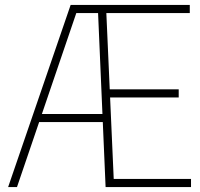

<svg xmlns="http://www.w3.org/2000/svg" viewBox="-20 -760 813 780"><path d="M13 0 267 -740H399V-707H290L49 0ZM124 -264 134 -297H412V-264ZM409 0 377 -740H751V-707H412L442 -33H756V0ZM418 -364V-397H706V-364Z"/></svg>

Font: Encode Sans Condensed Thin
Style: Regular
Weight: 100
Width: 3
Designer: Multiple Designers
Foundry: Impallari Type
Version: Version 3.002